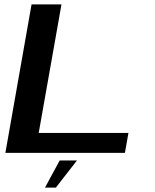

<svg xmlns="http://www.w3.org/2000/svg" viewBox="-20 -695 706 873"><path d="M4.5 0H548L564 -90.5H156L259.5 -675H123.5ZM184.5 158H234L330 34.5H251.5Z"/></svg>

Font: Anybody Expanded Medium
Style: Italic
Weight: 500
Width: 7
Italic angle: -10°
Version: Version 1.113;gftools[0.9.25]